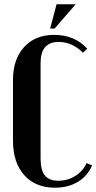

<svg xmlns="http://www.w3.org/2000/svg" viewBox="-20 -873 453 903"><path d="M236.8 -738.8H215.8L246.1 -853H335.9ZM41 -211.9V-496.1Q41 -594.2 93.3 -651.6Q145.5 -709 234.9 -709Q331.1 -709 390.1 -644L370.1 -625Q319.3 -675.8 255.9 -675.8Q170.9 -675.8 170.9 -577.1V-127Q170.9 -73.2 190.9 -48.1Q210.9 -22.9 253.9 -22.9Q297.9 -22.9 334.2 -45.7Q370.6 -68.4 387.2 -106L413.1 -95.2Q392.1 -45.4 346.2 -17.8Q300.3 9.8 238.8 9.8Q146.5 9.8 93.8 -49.6Q41 -108.9 41 -211.9Z"/></svg>

Font: Moniqa Black Heading
Style: Regular
Weight: 900
Designer: Rajesh Rajput
Foundry: Rajesh Rajput
Version: Version 1.000